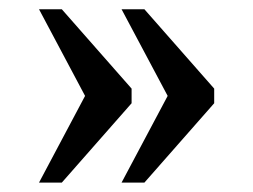

<svg xmlns="http://www.w3.org/2000/svg" viewBox="-20 -469 542 411"><path d="M240.2 -78.1 338.9 -263.7 240.2 -449.2H289.1L438.5 -279.3V-248L289.1 -78.1ZM63.5 -78.1 162.1 -263.7 63.5 -449.2H112.3L261.7 -279.3V-248L112.3 -78.1Z"/></svg>

Font: Noto Serif Todhri
Style: Regular
Weight: 400
Designer: Mikhail Merkuryev
Version: Version 1.000; ttfautohint (v1.8.4.7-5d5b)